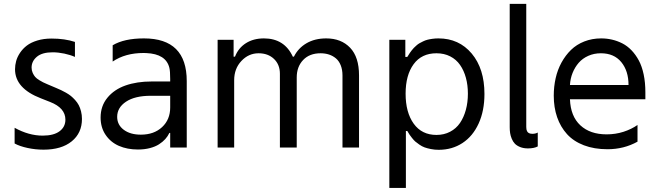

<svg xmlns="http://www.w3.org/2000/svg" viewBox="-20 -747 3335 972"><path d="M200.3 10.7Q159.4 10.7 119.7 2.1Q79.9 -6.4 54 -20.6V-100.1Q125.7 -60.4 196 -60.4Q251.8 -60.4 281.4 -82.4Q311.1 -104.4 311.1 -141.3Q311.1 -200.6 233.7 -230.8L186.8 -249.3Q56.1 -299.7 56.1 -396.3Q56.1 -417.3 61.8 -438Q67.5 -458.8 81.3 -479.6Q95.2 -500.4 115.8 -516.2Q136.4 -532 168.7 -541.9Q201 -551.8 240.8 -551.8Q308.2 -551.8 359.4 -534.8V-458.8Q336.6 -469.1 305.6 -475.7Q274.5 -482.2 246.4 -482.2Q193.5 -482.2 166.7 -459.7Q139.9 -437.1 139.9 -404.8Q139.9 -390.3 145.6 -377.8Q151.3 -365.4 158.2 -357.6Q165.1 -349.8 178.1 -341.6Q191.1 -333.5 198.2 -330.3Q205.3 -327.1 218.8 -321L265.6 -301.1Q279.5 -295.1 289.2 -290.7Q299 -286.2 313.7 -277.9Q328.5 -269.5 338.6 -261.4Q348.7 -253.2 360.1 -240.8Q371.4 -228.3 378.6 -214.8Q385.7 -201.3 390.3 -183.2Q394.9 -165.1 394.9 -144.9Q394.9 -73.5 343 -31.4Q291.2 10.7 200.3 10.7Z M678.3 9.9Q624.3 9.9 582 -8.5Q539.8 -27 514.6 -64.3Q489.3 -101.6 489.3 -152Q489.3 -210.2 523.6 -252.1Q557.9 -294 615.4 -314.3Q672.9 -334.5 747.2 -334.5H841.6V-347.3Q841.6 -386.7 837.4 -403.8Q820.3 -474.1 720.5 -478.3Q713.8 -478.7 706.7 -478.7Q614.3 -478.7 550.4 -435.4V-517.8Q608.7 -552.6 708.8 -552.6Q925.4 -552.6 925.4 -336.6V0H841.6V-73.9H837.4Q829.5 -57.2 816.8 -43Q804 -28.8 785 -16.5Q766 -4.3 738.6 2.8Q711.3 9.9 678.3 9.9ZM693.2 -65.3Q759.6 -65.3 800.6 -103.5Q841.6 -141.7 841.6 -203.1V-262.1H742.9Q663 -262.1 618.1 -232.2Q573.2 -202.4 573.2 -155.5Q573.2 -115.1 606.2 -90.2Q639.2 -65.3 693.2 -65.3Z M1081.7 0V-545.5H1162.6V-460.2H1169.7Q1186.8 -504.3 1225 -528.4Q1263.1 -552.6 1316.1 -552.6Q1419.7 -552.6 1462.4 -460.2H1468Q1489.7 -503.6 1531.8 -528.1Q1573.9 -552.6 1631.4 -552.6Q1707.4 -552.6 1752.5 -505.3Q1797.6 -458.1 1797.6 -365.1V0H1713.8V-365.1Q1713.8 -394.2 1704.9 -416.4Q1696 -438.6 1680.6 -451.5Q1665.1 -464.5 1645.6 -470.9Q1626.1 -477.3 1603 -477.3Q1546.9 -477.3 1514.6 -443.2Q1482.2 -409.1 1482.2 -355.1V0H1397V-373.6Q1397 -420.1 1367 -448.7Q1337 -477.3 1289.1 -477.3Q1238.6 -477.3 1202.1 -438.4Q1165.5 -399.5 1165.5 -340.9V0Z M1951 204.5V-545.5H2032V-458.8H2041.9Q2042.6 -459.9 2047.8 -468Q2052.9 -476.2 2055.2 -479.6Q2057.5 -483 2063.9 -491.5Q2070.3 -500 2074.8 -504.3Q2079.2 -508.5 2087.5 -516.2Q2095.9 -523.8 2103.3 -527.9Q2110.8 -532 2121.8 -537.5Q2132.8 -543 2144 -545.8Q2155.2 -548.7 2169.6 -550.6Q2183.9 -552.6 2199.6 -552.6Q2303.6 -552.6 2368.1 -475.9Q2432.5 -399.1 2432.5 -271.3Q2432.5 -186.1 2403.1 -121.6Q2373.6 -57.2 2321.2 -22.9Q2268.8 11.4 2201 11.4Q2180 11.4 2161.4 7.6Q2142.8 3.9 2129.4 -0.9Q2116.1 -5.7 2102.8 -15.1Q2089.5 -24.5 2082.4 -30.5Q2075.3 -36.6 2065.9 -48.5Q2056.5 -60.4 2053.8 -64.6Q2051.1 -68.9 2044.4 -79.9Q2042.6 -82.7 2041.9 -83.8H2034.8V204.5ZM2033.4 -272.7Q2033.4 -177.9 2074.4 -120.9Q2115.4 -63.9 2189.6 -63.9Q2228 -63.9 2258.7 -80.1Q2289.4 -96.2 2308.8 -124.6Q2328.1 -153.1 2338.4 -190.9Q2348.7 -228.7 2348.7 -272.7Q2348.7 -316.4 2338.6 -353.3Q2328.5 -390.3 2309.1 -418.1Q2289.8 -446 2259.2 -461.6Q2228.7 -477.3 2189.6 -477.3Q2114.3 -477.3 2073.9 -421.9Q2033.4 -366.5 2033.4 -272.7Z M2652.7 4.3Q2630.3 4.3 2613.5 -2.5Q2596.6 -9.2 2586.6 -19.5Q2576.7 -29.8 2570.7 -44.6Q2564.6 -59.3 2562.5 -73.2Q2560.4 -87 2560.4 -103V-727.3H2644.2V-104.4Q2644.2 -97.7 2645.1 -92.7Q2646 -87.7 2648.8 -81.9Q2651.6 -76 2658.4 -72.8Q2665.1 -69.6 2675.4 -69.6Q2690.7 -69.6 2702.4 -76V-5.7Q2683.6 4.3 2652.7 4.3Z M3247.2 -279.8V-244.3H2865.4Q2868.6 -158.4 2918 -112.6Q2967.3 -66.8 3051.1 -66.8Q3095.9 -66.8 3136.2 -79.7Q3176.5 -92.7 3207.4 -114.3V-29.8Q3138.5 8.5 3055.4 8.5Q2988.3 8.5 2935.9 -11.5Q2883.5 -31.6 2850.5 -68Q2817.5 -104.4 2800.4 -153.8Q2783.4 -203.1 2783.4 -262.8Q2783.4 -308.6 2793 -351.2Q2802.6 -393.8 2822.6 -430.4Q2842.7 -467 2870.7 -494.3Q2898.8 -521.7 2938 -537.1Q2977.3 -552.6 3023.4 -552.6Q3052.2 -552.6 3078.8 -546.3Q3105.5 -540.1 3130.9 -527.2Q3156.2 -514.2 3177.2 -492.2Q3198.2 -470.2 3214 -440.9Q3229.8 -411.6 3238.5 -370.4Q3247.2 -329.2 3247.2 -279.8ZM2865.4 -316.8H3161.9Q3161.9 -388.1 3125.2 -432.7Q3088.4 -477.3 3022 -477.3Q2987.2 -477.3 2958.1 -464.3Q2929 -451.3 2909.6 -429Q2890.3 -406.6 2878.7 -377.8Q2867.2 -349.1 2865.4 -316.8Z"/></svg>

Font: TID UI
Style: Regular
Weight: 400
Designer: The TID Project Authors
Foundry: Bakken & Bæck
Version: Version 1.001;hotconv 1.0.109;makeotfexe 2.5.65596